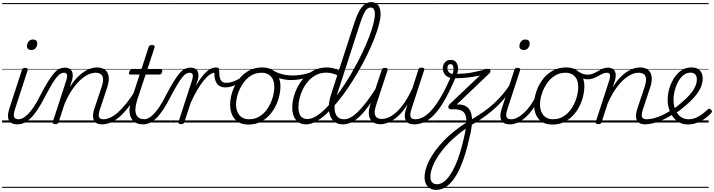

<svg xmlns="http://www.w3.org/2000/svg" viewBox="-20 -1154 6724 1808"><path d="M143 17Q113 17 93 7Q73 -3 63.5 -22.5Q54 -42 55 -69.5Q56 -97 68 -132L186 -494Q190 -506 196 -510.5Q202 -515 216 -515Q232 -515 238 -509Q244 -503 240 -491L122 -129Q105 -78 112 -54.5Q119 -31 157 -31Q168 -31 172 -23.5Q176 -16 174.5 -7Q173 2 165 9.5Q157 17 143 17ZM274 -683Q257 -683 245.5 -692Q234 -701 234 -719Q234 -743 249 -762.5Q264 -782 291 -782Q309 -782 320 -773Q331 -764 331 -745Q331 -722 316.5 -702.5Q302 -683 274 -683ZM0 605H300V615H0ZM0 -20H300V0H0ZM0 -505H300V-500H0ZM0 -1125H300V-1115H0Z M144 17Q133 17 129.5 9.5Q126 2 128.5 -7Q131 -16 138.5 -23.5Q146 -31 158 -31Q175 -31 196.5 -42.5Q218 -54 243.5 -79.5Q269 -105 298.5 -148.5Q328 -192 360 -257Q403 -339 435 -390.5Q467 -442 492.5 -469.5Q518 -497 541.5 -507Q565 -517 591 -517Q601 -517 603.5 -509.5Q606 -502 603.5 -493Q601 -484 595 -476.5Q589 -469 582 -469Q566 -469 549.5 -459.5Q533 -450 513.5 -426.5Q494 -403 468 -359.5Q442 -316 406 -248Q366 -169 331 -117.5Q296 -66 264.5 -37Q233 -8 203.5 4.5Q174 17 144 17ZM300 605H400V615H300ZM300 -20H400V0H300ZM300 -505H400V-500H300ZM300 -1125H400V-1115H300Z M939 17Q911 17 892 7Q873 -3 864 -22.5Q855 -42 856 -69.5Q857 -97 869 -132L939 -341Q952 -382 950.5 -410.5Q949 -439 931.5 -454Q914 -469 880 -469Q849 -469 813 -453Q777 -437 738.5 -402.5Q700 -368 662 -313Q624 -258 589 -179L532 -4Q529 6 522.5 10.5Q516 15 501 15Q489 15 481.5 10Q474 5 477 -6L603 -394Q616 -433 610.5 -451Q605 -469 582 -469Q571 -469 566.5 -476.5Q562 -484 563.5 -493Q565 -502 572 -509.5Q579 -517 591 -517Q615 -517 631 -509Q647 -501 655.5 -486Q664 -471 665 -450.5Q666 -430 660 -404L638 -334Q670 -386 703.5 -421Q737 -456 770.5 -478Q804 -500 835 -509.5Q866 -519 893 -519Q939 -519 967.5 -498Q996 -477 1003 -435Q1010 -393 989 -329L922 -127Q905 -77 912 -54Q919 -31 954 -31Q964 -31 968 -23.5Q972 -16 970.5 -7Q969 2 961 9.5Q953 17 939 17ZM400 605H1096V615H400ZM400 -20H1096V0H400ZM400 -505H1096V-500H400ZM400 -1125H1096V-1115H400Z M939 17Q928 17 923.5 9.5Q919 2 920.5 -7Q922 -16 930.5 -23.5Q939 -31 954 -31Q984 -31 1018 -46.5Q1052 -62 1089.5 -94.5Q1127 -127 1169 -179.5Q1211 -232 1257 -306Q1265 -317 1273.5 -315.5Q1282 -314 1286.5 -305Q1291 -296 1285 -286Q1235 -203 1189.5 -145Q1144 -87 1102 -51Q1060 -15 1019.5 1Q979 17 939 17ZM1096 605V615ZM1096 -20V0ZM1096 -505V-500ZM1096 -1125V-1115Z M1327 17Q1284 17 1255.5 0Q1227 -17 1212.5 -48Q1198 -79 1199.5 -122Q1201 -165 1218 -218L1295 -452H1209Q1198 -452 1195.5 -458.5Q1193 -465 1197 -477Q1201 -489 1207 -494.5Q1213 -500 1223 -500H1311L1379 -709Q1383 -721 1389.5 -725.5Q1396 -730 1410 -730Q1427 -730 1433 -724Q1439 -718 1435 -706L1367 -500H1494Q1505 -500 1507.5 -494Q1510 -488 1506 -476Q1503 -463 1496.5 -457.5Q1490 -452 1480 -452H1351L1274 -219Q1258 -169 1255.5 -133Q1253 -97 1263 -74.5Q1273 -52 1293 -41.5Q1313 -31 1340 -31Q1350 -31 1354 -23.5Q1358 -16 1357 -7Q1356 2 1348.5 9.5Q1341 17 1327 17ZM1096 605H1484V615H1096ZM1096 -20H1484V0H1096ZM1096 -505H1484V-500H1096ZM1096 -1125H1484V-1115H1096Z M1327 17Q1316 17 1312.5 9.5Q1309 2 1311.5 -7Q1314 -16 1321.5 -23.5Q1329 -31 1341 -31Q1358 -31 1379.5 -42.5Q1401 -54 1426.5 -79.5Q1452 -105 1481.5 -148.5Q1511 -192 1543 -257Q1586 -339 1618 -390.5Q1650 -442 1675.5 -469.5Q1701 -497 1724.5 -507Q1748 -517 1774 -517Q1784 -517 1786.5 -509.5Q1789 -502 1786.5 -493Q1784 -484 1778 -476.5Q1772 -469 1765 -469Q1749 -469 1732.5 -459.5Q1716 -450 1696.5 -426.5Q1677 -403 1651 -359.5Q1625 -316 1589 -248Q1549 -169 1514 -117.5Q1479 -66 1447.5 -37Q1416 -8 1386.5 4.5Q1357 17 1327 17ZM1483 605H1583V615H1483ZM1483 -20H1583V0H1483ZM1483 -505H1583V-500H1483ZM1483 -1125H1583V-1115H1483Z M1685 15Q1673 15 1665.5 10Q1658 5 1661 -6L1787 -394Q1800 -433 1794.5 -451Q1789 -469 1765 -469Q1756 -469 1751.5 -476.5Q1747 -484 1748.5 -493Q1750 -502 1757 -509.5Q1764 -517 1774 -517Q1798 -517 1813.5 -509.5Q1829 -502 1838 -488Q1847 -474 1848.5 -453.5Q1850 -433 1845 -409L1824 -344Q1853 -395 1879.5 -429Q1906 -463 1929.5 -483Q1953 -503 1974 -511Q1995 -519 2013 -519Q2024 -519 2029 -511.5Q2034 -504 2032 -494Q2030 -484 2022.5 -476.5Q2015 -469 2002 -469Q1981 -469 1954.5 -450.5Q1928 -432 1898.5 -395.5Q1869 -359 1837.5 -306Q1806 -253 1775 -184L1716 -4Q1713 6 1706.5 10.5Q1700 15 1685 15ZM1584 605H2013V615H1584ZM1584 -20H2013V0H1584ZM1584 -505H2013V-500H1584ZM1584 -1125H2013V-1115H1584Z M2103 -331Q2072 -331 2048.5 -343.5Q2025 -356 2011.5 -387Q1998 -418 1998 -472L2013 -519Q2029 -519 2036.5 -513.5Q2044 -508 2044 -492Q2044 -444 2051.5 -418.5Q2059 -393 2074 -383.5Q2089 -374 2112 -374Q2137 -374 2165 -382.5Q2193 -391 2220.5 -405.5Q2248 -420 2270 -440Q2277 -446 2282.5 -442Q2288 -438 2290 -430.5Q2292 -423 2286 -417Q2260 -391 2229 -371.5Q2198 -352 2166 -341.5Q2134 -331 2103 -331ZM2013 605H2076V615H2013ZM2013 -20H2076V0H2013ZM2013 -505H2076V-500H2013ZM2013 -1125H2076V-1115H2013Z M2319 19Q2263 19 2224.5 -4.5Q2186 -28 2166.5 -70.5Q2147 -113 2147 -168Q2147 -223 2166 -284Q2185 -345 2223 -398.5Q2261 -452 2317.5 -485.5Q2374 -519 2450 -519Q2505 -519 2543 -496.5Q2581 -474 2601 -433.5Q2621 -393 2621 -339Q2621 -298 2609.5 -249.5Q2598 -201 2574.5 -153.5Q2551 -106 2514.5 -67Q2478 -28 2429.5 -4.5Q2381 19 2319 19ZM2325 -31Q2384 -31 2429 -61Q2474 -91 2503.5 -138Q2533 -185 2548 -237Q2563 -289 2563 -334Q2563 -376 2549.5 -406Q2536 -436 2509 -452.5Q2482 -469 2443 -469Q2385 -469 2340.5 -440Q2296 -411 2265.5 -364.5Q2235 -318 2219 -266.5Q2203 -215 2203 -171Q2203 -128 2217.5 -96.5Q2232 -65 2259 -48Q2286 -31 2325 -31ZM2075 605H2676V615H2075ZM2075 -20H2676V0H2075ZM2075 -505H2676V-500H2075ZM2075 -1125H2676V-1115H2075Z M2721 -400Q2672 -400 2621 -414.5Q2570 -429 2525 -456Q2517 -462 2516 -470.5Q2515 -479 2520 -486Q2525 -493 2532 -495.5Q2539 -498 2547 -494Q2571 -478 2601 -466.5Q2631 -455 2666 -449Q2701 -443 2736 -443Q2769 -443 2805.5 -448Q2842 -453 2877.5 -463.5Q2913 -474 2940 -489Q2950 -495 2956.5 -489Q2963 -483 2962.5 -473.5Q2962 -464 2951 -458Q2890 -426 2832 -413Q2774 -400 2721 -400ZM2677 605V615ZM2677 -20V0ZM2677 -505V-500ZM2677 -1125V-1115Z M2862 17Q2801 17 2766.5 -25.5Q2732 -68 2732 -141Q2732 -187 2745.5 -239Q2759 -291 2785.5 -340.5Q2812 -390 2851.5 -430.5Q2891 -471 2943 -495Q2995 -519 3058 -519Q3083 -519 3108.5 -513.5Q3134 -508 3158 -496.5Q3182 -485 3204 -468L3190 -423Q3151 -451 3117.5 -460.5Q3084 -470 3053 -470Q3001 -470 2959 -449Q2917 -428 2885.5 -393Q2854 -358 2832.5 -315Q2811 -272 2800.5 -227.5Q2790 -183 2790 -143Q2790 -110 2799 -85Q2808 -60 2827 -46.5Q2846 -33 2875 -33Q2912 -33 2955.5 -59Q2999 -85 3045.5 -131.5Q3092 -178 3139.5 -239Q3187 -300 3232.5 -371Q3278 -442 3319.5 -517Q3361 -592 3395.5 -665.5Q3430 -739 3456 -806.5Q3482 -874 3496 -929.5Q3510 -985 3510 -1022Q3510 -1052 3500 -1067.5Q3490 -1083 3470 -1083Q3451 -1083 3434.5 -1067.5Q3418 -1052 3402.5 -1018Q3387 -984 3369 -928L3150 -252Q3135 -204 3131.5 -164Q3128 -124 3136.5 -94Q3145 -64 3165.5 -47.5Q3186 -31 3218 -31Q3228 -31 3231 -23.5Q3234 -16 3232.5 -7Q3231 2 3224 9.5Q3217 17 3207 17Q3164 17 3134 -4Q3104 -25 3089.5 -63Q3075 -101 3076.5 -152.5Q3078 -204 3097 -263L3318 -943Q3351 -1043 3388.5 -1088.5Q3426 -1134 3476 -1134Q3505 -1134 3524.5 -1120.5Q3544 -1107 3554 -1082Q3564 -1057 3564 -1022Q3564 -982 3549 -924Q3534 -866 3506.5 -795Q3479 -724 3441.5 -646.5Q3404 -569 3359.5 -490.5Q3315 -412 3265 -337.5Q3215 -263 3162.5 -199Q3110 -135 3058 -86.5Q3006 -38 2956.5 -10.5Q2907 17 2862 17ZM2676 605H3364V615H2676ZM2676 -20H3364V0H2676ZM2676 -505H3364V-500H2676ZM2676 -1125H3364V-1115H2676Z M3206 17Q3195 17 3190.5 9.5Q3186 2 3187.5 -7Q3189 -16 3197.5 -23.5Q3206 -31 3221 -31Q3251 -31 3283.5 -49Q3316 -67 3353.5 -104Q3391 -141 3433.5 -197Q3476 -253 3525 -330Q3532 -341 3541 -339.5Q3550 -338 3555 -330Q3560 -322 3554 -312Q3501 -225 3455.5 -162Q3410 -99 3369 -59.5Q3328 -20 3288 -1.5Q3248 17 3206 17ZM3363 605V615ZM3363 -20V0ZM3363 -505V-500ZM3363 -1125V-1115Z M3564 16Q3520 16 3491 -4.5Q3462 -25 3454.5 -66.5Q3447 -108 3468 -172L3574 -494Q3579 -506 3585 -510.5Q3591 -515 3605 -515Q3621 -515 3627.5 -509Q3634 -503 3629 -491L3522 -165Q3508 -123 3508.5 -93.5Q3509 -64 3526.5 -49Q3544 -34 3577 -34Q3607 -34 3642.5 -50Q3678 -66 3716 -101Q3754 -136 3791.5 -191.5Q3829 -247 3865 -327L3919 -496Q3923 -508 3929 -512.5Q3935 -517 3949 -517Q3966 -517 3972.5 -511.5Q3979 -506 3974 -494L3855 -128Q3838 -77 3846 -54Q3854 -31 3892 -31Q3902 -31 3906 -23.5Q3910 -16 3908.5 -7Q3907 2 3899 9.5Q3891 17 3877 17Q3851 17 3832.5 9Q3814 1 3804 -14.5Q3794 -30 3792 -52Q3790 -74 3796 -101L3817 -171Q3785 -118 3751 -82.5Q3717 -47 3684 -25.5Q3651 -4 3620.5 6Q3590 16 3564 16ZM3364 605H4035V615H3364ZM3364 -20H4035V0H3364ZM3364 -505H4035V-500H3364ZM3364 -1125H4035V-1115H3364Z M3877 17Q3865 17 3861 9.5Q3857 2 3860 -7Q3863 -16 3871 -23.5Q3879 -31 3892 -31Q3929 -31 3968 -52.5Q4007 -74 4049.5 -123Q4092 -172 4138 -252.5Q4184 -333 4235 -451Q4237 -456 4245 -458Q4253 -460 4261.5 -458Q4270 -456 4274.5 -450.5Q4279 -445 4275 -436Q4223 -312 4175 -225.5Q4127 -139 4079.5 -85.5Q4032 -32 3982.5 -7.5Q3933 17 3877 17ZM4034 605H4059V615H4034ZM4034 -20H4059V0H4034ZM4034 -505H4059V-500H4034ZM4034 -1125H4059V-1115H4034Z M4086 634Q4052 634 4028 619Q4004 604 3991 577.5Q3978 551 3978 517Q3978 503 3986.5 495Q3995 487 4006 486.5Q4017 486 4025 492Q4033 498 4033 510Q4033 544 4049 562.5Q4065 581 4094 581Q4128 581 4158 559Q4188 537 4215.5 497Q4243 457 4267.5 403Q4292 349 4311.5 285Q4331 221 4347 151Q4361 93 4367 49Q4373 5 4371.5 -26Q4370 -57 4360 -77.5Q4350 -98 4332.5 -108.5Q4315 -119 4290 -123Q4265 -127 4232 -124Q4217 -123 4208.5 -130.5Q4200 -138 4201.5 -150Q4203 -162 4215 -174L4499 -443Q4468 -436 4429.5 -430Q4391 -424 4347 -420.5Q4303 -417 4255 -417Q4221 -417 4197.5 -429.5Q4174 -442 4162 -463.5Q4150 -485 4150 -510Q4150 -546 4170.5 -568Q4191 -590 4224 -590Q4256 -590 4273 -570.5Q4290 -551 4293 -521Q4296 -491 4285 -458Q4365 -460 4424 -471.5Q4483 -483 4522 -493.5Q4561 -504 4579 -504Q4593 -504 4597.5 -490.5Q4602 -477 4589 -464L4281 -170Q4333 -173 4366 -154.5Q4399 -136 4413.5 -96.5Q4428 -57 4424.5 3Q4421 63 4400 145Q4383 223 4361 295Q4339 367 4311.5 428.5Q4284 490 4250 536Q4216 582 4175.5 608Q4135 634 4086 634ZM4243 -458Q4250 -479 4250.5 -500Q4251 -521 4245 -535.5Q4239 -550 4222 -550Q4208 -550 4200.5 -540Q4193 -530 4193 -512Q4193 -491 4206.5 -475Q4220 -459 4243 -458ZM4060 605H4600V615H4060ZM4060 -20H4600V0H4060ZM4060 -505H4600V-500H4060ZM4060 -1125H4600V-1115H4060Z M4033 510Q4033 523 4025 530Q4017 537 4006 538.5Q3995 540 3986.5 534.5Q3978 529 3978 516Q3978 470 3996.5 417Q4015 364 4051 307Q4087 250 4139.5 192Q4192 134 4261 79Q4330 24 4414 -25Q4479 -63 4533 -101Q4587 -139 4632.5 -181Q4678 -223 4716.5 -269Q4755 -315 4789 -369Q4796 -379 4804.5 -378Q4813 -377 4818 -370Q4823 -363 4817 -352Q4783 -294 4743 -243.5Q4703 -193 4656 -148.5Q4609 -104 4553 -63Q4497 -22 4431 16Q4354 62 4291.5 113.5Q4229 165 4181 218.5Q4133 272 4100 324.5Q4067 377 4050 424.5Q4033 472 4033 510ZM4600 605H4613V615H4600ZM4600 -20H4613V0H4600ZM4600 -505H4613V-500H4600ZM4600 -1125H4613V-1115H4600Z M4780 17Q4750 17 4730 7Q4710 -3 4700.5 -22.5Q4691 -42 4692 -69.5Q4693 -97 4705 -132L4823 -494Q4827 -506 4833 -510.5Q4839 -515 4853 -515Q4869 -515 4875 -509Q4881 -503 4877 -491L4759 -129Q4742 -78 4749 -54.5Q4756 -31 4794 -31Q4805 -31 4809 -23.5Q4813 -16 4811.5 -7Q4810 2 4802 9.5Q4794 17 4780 17ZM4911 -683Q4894 -683 4882.5 -692Q4871 -701 4871 -719Q4871 -743 4886 -762.5Q4901 -782 4928 -782Q4946 -782 4957 -773Q4968 -764 4968 -745Q4968 -722 4953.5 -702.5Q4939 -683 4911 -683ZM4612 605H4937V615H4612ZM4612 -20H4937V0H4612ZM4612 -505H4937V-500H4612ZM4612 -1125H4937V-1115H4612Z M4780 17Q4769 17 4764.5 9.5Q4760 2 4761.5 -7Q4763 -16 4771.5 -23.5Q4780 -31 4795 -31Q4823 -31 4854 -47.5Q4885 -64 4916 -93Q4947 -122 4975 -161.5Q5003 -201 5026 -247Q5031 -257 5040 -256.5Q5049 -256 5055.5 -249.5Q5062 -243 5057 -233Q5032 -179 5001 -133Q4970 -87 4934 -53.5Q4898 -20 4859.5 -1.5Q4821 17 4780 17ZM4937 605V615ZM4937 -20V0ZM4937 -505V-500ZM4937 -1125V-1115Z M5181 19Q5125 19 5086.5 -4.5Q5048 -28 5028.5 -70.5Q5009 -113 5009 -168Q5009 -223 5028 -284Q5047 -345 5085 -398.5Q5123 -452 5179.5 -485.5Q5236 -519 5312 -519Q5367 -519 5405 -496.5Q5443 -474 5463 -433.5Q5483 -393 5483 -339Q5483 -298 5471.5 -249.5Q5460 -201 5436.5 -153.5Q5413 -106 5376.5 -67Q5340 -28 5291.5 -4.5Q5243 19 5181 19ZM5187 -31Q5246 -31 5291 -61Q5336 -91 5365.5 -138Q5395 -185 5410 -237Q5425 -289 5425 -334Q5425 -376 5411.5 -406Q5398 -436 5371 -452.5Q5344 -469 5305 -469Q5247 -469 5202.5 -440Q5158 -411 5127.5 -364.5Q5097 -318 5081 -266.5Q5065 -215 5065 -171Q5065 -128 5079.5 -96.5Q5094 -65 5121 -48Q5148 -31 5187 -31ZM4937 605H5538V615H4937ZM4937 -20H5538V0H4937ZM4937 -505H5538V-500H4937ZM4937 -1125H5538V-1115H4937Z M5512 -407Q5496 -407 5477 -412Q5458 -417 5440.5 -426Q5423 -435 5409 -446Q5401 -453 5399 -461.5Q5397 -470 5400 -477Q5403 -484 5409.5 -486Q5416 -488 5425 -481Q5453 -462 5474.5 -456.5Q5496 -451 5515 -451Q5542 -451 5565.5 -461Q5589 -471 5611 -484Q5633 -497 5655.5 -507Q5678 -517 5703 -517Q5712 -517 5716 -509.5Q5720 -502 5718.5 -493Q5717 -484 5710.5 -476.5Q5704 -469 5694 -469Q5675 -469 5655 -460Q5635 -451 5613.5 -438Q5592 -425 5566.5 -416Q5541 -407 5512 -407ZM5539 605V615ZM5539 -20V0ZM5539 -505V-500ZM5539 -1125V-1115Z M6052 17Q6024 17 6005 7Q5986 -3 5977 -22.5Q5968 -42 5969 -69.5Q5970 -97 5982 -132L6052 -341Q6065 -382 6063.5 -410.5Q6062 -439 6044.5 -454Q6027 -469 5993 -469Q5962 -469 5926 -453Q5890 -437 5851.5 -402.5Q5813 -368 5775 -313Q5737 -258 5702 -179L5645 -4Q5642 6 5635.5 10.5Q5629 15 5614 15Q5602 15 5594.5 10Q5587 5 5590 -6L5716 -394Q5729 -433 5723.5 -451Q5718 -469 5695 -469Q5684 -469 5679.5 -476.5Q5675 -484 5676.5 -493Q5678 -502 5685 -509.5Q5692 -517 5704 -517Q5728 -517 5744 -509Q5760 -501 5768.5 -486Q5777 -471 5778 -450.5Q5779 -430 5773 -404L5751 -334Q5783 -386 5816.5 -421Q5850 -456 5883.5 -478Q5917 -500 5948 -509.5Q5979 -519 6006 -519Q6052 -519 6080.5 -498Q6109 -477 6116 -435Q6123 -393 6102 -329L6035 -127Q6018 -77 6025 -54Q6032 -31 6067 -31Q6077 -31 6081 -23.5Q6085 -16 6083.5 -7Q6082 2 6074 9.5Q6066 17 6052 17ZM5538 605H6209V615H5538ZM5538 -20H6209V0H5538ZM5538 -505H6209V-500H5538ZM5538 -1125H6209V-1115H5538Z M6051 17Q6039 17 6035 9.5Q6031 2 6034 -7Q6037 -16 6045.5 -23.5Q6054 -31 6067 -31Q6115 -31 6175 -52.5Q6235 -74 6301 -117Q6308 -122 6314.5 -119Q6321 -116 6325 -108Q6329 -100 6328 -92Q6327 -84 6319 -79Q6268 -46 6219.5 -24.5Q6171 -3 6128.5 7Q6086 17 6051 17ZM6209 605V615ZM6209 -20V0ZM6209 -505V-500ZM6209 -1125V-1115Z M6303 -116Q6330 -133 6355.5 -152.5Q6381 -172 6403 -192Q6445 -227 6476 -263Q6507 -299 6524.5 -335Q6542 -371 6542 -406Q6542 -436 6527 -453Q6512 -470 6482 -470Q6443 -470 6413 -444Q6383 -418 6362.5 -378.5Q6342 -339 6332 -295.5Q6322 -252 6322 -216Q6322 -175 6332 -141.5Q6342 -108 6360.5 -83Q6379 -58 6406 -44.5Q6433 -31 6466 -31Q6500 -31 6531 -44Q6562 -57 6590.5 -78Q6619 -99 6643 -122Q6651 -131 6659.5 -130Q6668 -129 6675 -122Q6682 -115 6683.5 -107Q6685 -99 6677 -89Q6652 -62 6618 -37.5Q6584 -13 6543 2.5Q6502 18 6457 18Q6422 18 6393 6Q6364 -6 6340.5 -27Q6317 -48 6301 -77Q6285 -106 6276 -141Q6267 -176 6267 -215Q6267 -253 6276 -294.5Q6285 -336 6303.5 -376Q6322 -416 6349 -448.5Q6376 -481 6412 -500Q6448 -519 6494 -519Q6528 -519 6551 -505.5Q6574 -492 6585.5 -469Q6597 -446 6597 -414Q6597 -371 6577 -327.5Q6557 -284 6520 -241.5Q6483 -199 6433 -157Q6408 -135 6380 -114Q6352 -93 6323 -75ZM6209 605H6653V615H6209ZM6209 -20H6653V0H6209ZM6209 -505H6653V-500H6209ZM6209 -1125H6653V-1115H6209Z"/></svg>

Font: Playwrite CU Guides
Style: Regular
Weight: 400
Designer: Veronika Burian, José Scaglione
Foundry: TypeTogether
Version: Version 1.003